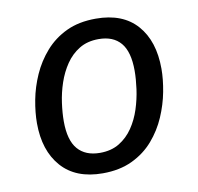

<svg xmlns="http://www.w3.org/2000/svg" viewBox="-67 -608 711 689"><g transform="rotate(-10 289.0 -263.5)"><path d="M254 12Q156 12 104 -47Q52 -106 52 -206Q52 -245 60.5 -290Q69 -335 88.5 -379Q108 -423 140 -459.5Q172 -496 217.5 -517.5Q263 -539 325 -539Q423 -539 474.5 -480.5Q526 -422 526 -321Q526 -283 517.5 -238Q509 -193 490 -149Q471 -105 439.5 -68.5Q408 -32 362 -10Q316 12 254 12ZM257 -62Q298 -62 327.5 -80Q357 -98 377 -127.5Q397 -157 408.5 -192.5Q420 -228 425 -264.5Q430 -301 430 -331Q430 -400 402.5 -432.5Q375 -465 322 -465Q281 -465 251.5 -447Q222 -429 202 -399.5Q182 -370 170 -334.5Q158 -299 153 -262.5Q148 -226 148 -196Q148 -127 176 -94.5Q204 -62 257 -62Z"/></g></svg>

Font: Fira Sans Variable
Style: Italic
Weight: 397
Italic angle: -8°
Designer: Carrois Corporate & Edenspiekermann AG
Foundry: Carrois Corporate GbR & Edenspiekermann AG
Version: Version 4.202